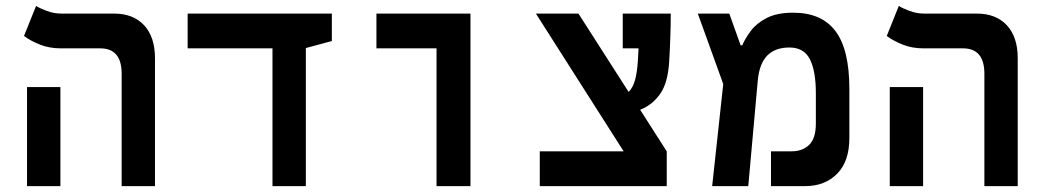

<svg xmlns="http://www.w3.org/2000/svg" viewBox="-20 -632 3556 652"><path d="M393.1 0V-381.8Q393.1 -467.8 320.3 -467.8H186.5Q147.5 -467.8 115.7 -480.5Q84 -493.2 61.5 -509.8L102.5 -611.8Q113.8 -604.5 138.2 -595.2Q162.6 -585.9 188 -585.9H367.2Q432.6 -585.9 469.5 -546.1Q506.3 -506.3 506.3 -434.6V0ZM71.8 0V-336.4H185.1V0Z M905.3 0V-467.8H617.2V-585.9H1106.9V-492.7L1018.6 -468.8V0Z M1462.4 0V-467.8H1258.3V-585.9H1577.6V0Z M1813 0V-118.2H2097.7L1799.8 -585.9H1944.3L2114.7 -319.8Q2129.4 -334.5 2136.5 -360.4Q2143.6 -386.2 2146 -424.3Q2147.5 -444.3 2148.4 -467.8H2094.7V-585.9H2257.8Q2257.8 -547.4 2256.1 -500.2Q2254.4 -453.1 2252.4 -422.4Q2248 -349.6 2221.2 -312.3Q2194.3 -274.9 2153.8 -259.3L2244.1 -118.2V0Z M2398.4 0 2436 -346.7 2349.6 -585.9H2456.5L2495.1 -478H2500.5Q2510.7 -502 2530 -527.6Q2549.3 -553.2 2583.7 -571Q2618.2 -588.9 2673.8 -588.9Q2770 -588.9 2817.1 -526.4Q2864.3 -463.9 2864.3 -330.1V-163.1Q2864.3 -84 2822.8 -42Q2781.2 0 2714.4 0H2598.1V-118.2H2668.5Q2705.1 -118.2 2727.8 -140.1Q2750.5 -162.1 2750.5 -212.4V-315.4Q2750.5 -391.1 2730.2 -430.9Q2710 -470.7 2660.6 -470.7Q2612.8 -470.7 2585.7 -443.6Q2558.6 -416.5 2553.2 -357.9L2521 0Z M3322.8 0V-381.8Q3322.8 -467.8 3250 -467.8H3116.2Q3077.1 -467.8 3045.4 -480.5Q3013.7 -493.2 2991.2 -509.8L3032.2 -611.8Q3043.5 -604.5 3067.9 -595.2Q3092.3 -585.9 3117.7 -585.9H3296.9Q3362.3 -585.9 3399.2 -546.1Q3436 -506.3 3436 -434.6V0ZM3001.5 0V-336.4H3114.7V0Z"/></svg>

Font: CaskaydiaCove NF SemiBold
Style: Regular
Weight: 600
Designer: Aaron Bell
Foundry: Saja Typeworks
Version: Version 2111.001; VTT 6.35;Nerd Fonts 3.2.1